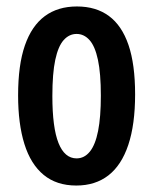

<svg xmlns="http://www.w3.org/2000/svg" viewBox="-20 -561 474 594"><path d="M216 13Q155 13 115 -20Q75 -53 55.5 -115.5Q36 -178 36 -266Q36 -360 57 -420.5Q78 -481 118.5 -511Q159 -541 218 -541Q277 -541 317 -511.5Q357 -482 377.5 -422Q398 -362 398 -269Q398 -176 377 -113Q356 -50 315.5 -18.5Q275 13 216 13ZM217 -71Q241 -71 258 -92Q275 -113 283.5 -156Q292 -199 292 -265Q292 -334 283 -376Q274 -418 257 -437Q240 -456 217 -456Q194 -456 177 -437Q160 -418 151 -376Q142 -334 142 -264Q142 -166 161 -118.5Q180 -71 217 -71Z"/></svg>

Font: Bricolage Grotesque 24pt Condensed Medium
Style: Regular
Weight: 500
Width: 3
Designer: Mathieu Triay
Foundry: Atelier Triay
Version: Version 1.001;gftools[0.9.33.dev8+g029e19f]